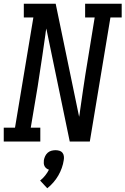

<svg xmlns="http://www.w3.org/2000/svg" viewBox="-30 -755 669 1024"><path d="M-10 0V-74H50L148 -662H97V-735H267L392 -132Q394 -141 395 -149Q396 -157 397 -165L413 -276Q419 -317 425.5 -358.5Q432 -400 439 -441L475 -662H424V-735H619V-662H559L449 0H342L217 -603Q215 -594 214 -586Q213 -578 212 -570L196 -459Q190 -418 183.5 -376.5Q177 -335 171 -294L134 -74H185V0ZM222 249 184 208Q199 196 211 181Q223 166 231 150Q224 148 217.5 143Q211 138 207.5 131Q204 124 203.5 115.5Q203 107 204 99Q206 88 211 77.5Q216 67 224.5 59.5Q233 52 244 49Q255 46 266 46Q277 46 287 49Q297 52 303 59.5Q309 67 310.5 77.5Q312 88 310 99Q307 120 299.5 141Q292 162 281 181Q270 200 255 217.5Q240 235 222 249Z"/></svg>

Font: Iosevka Etoile Oblique
Style: Regular
Weight: 400
Italic angle: -9°
Designer: Belleve Invis
Foundry: Belleve Invis
Version: Version 15.5.2; ttfautohint (v1.8.4)